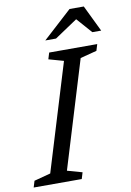

<svg xmlns="http://www.w3.org/2000/svg" viewBox="-115 -955 690 1015"><g transform="rotate(-10 230.0 -448.0)"><path d="M255.5 -631.5 175.5 -654 186 -688.5H444L433.5 -654L345 -631L170 -57L250 -34.5L239.5 0H-18.5L-8 -34.5L80.5 -58ZM177 -755 332 -896.5H408.5L477 -755H429.5L350.5 -844.5H368L234.5 -755Z"/></g></svg>

Font: Newsreader 12pt
Style: Italic
Weight: 400
Italic angle: -17°
Version: Version 1.003